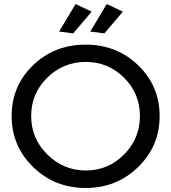

<svg xmlns="http://www.w3.org/2000/svg" viewBox="-20 -928 852 955"><path d="M356 -908 436 -870 344 -762 274 -771ZM511 -908 591 -870 499 -762 429 -771ZM774 -351Q774 -201 667 -97Q560 7 406 7Q252 7 145 -97Q38 -201 38 -351Q38 -501 144.5 -603.5Q251 -706 406 -706Q561 -706 667.5 -603Q774 -500 774 -351ZM407 -620Q295 -620 215 -541.5Q135 -463 135 -351Q135 -239 215.5 -159.5Q296 -80 407 -80Q518 -80 597 -159.5Q676 -239 676 -351Q676 -463 597 -541.5Q518 -620 407 -620Z"/></svg>

Font: Montserrat arm
Style: Regular
Weight: 400
Designer: Julieta Ulanovsky
Foundry: Julieta Ulanovsky
Version: Version 6.000;PS 006.000;hotconv 1.0.88;makeotf.lib2.5.64775